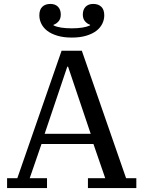

<svg xmlns="http://www.w3.org/2000/svg" viewBox="-20 -956 729 976"><path d="M16 -50H68L293 -698H396L621 -50H673V0H427V-50H515L455 -224H191L131 -50H219V0H16ZM207 -276H441L326 -617H322ZM345 -765Q303 -765 271.5 -774.5Q240 -784 220 -799.5Q200 -815 190 -835.5Q180 -856 180 -878Q180 -907 195 -921.5Q210 -936 236 -936Q261 -936 275 -921.5Q289 -907 289 -882Q289 -861 278 -848Q267 -835 252 -830V-827Q268 -819 292 -815.5Q316 -812 345 -812Q406 -812 438 -827V-830Q423 -835 412 -848Q401 -861 401 -882Q401 -907 415 -921.5Q429 -936 454 -936Q480 -936 495 -921.5Q510 -907 510 -878Q510 -856 500 -835.5Q490 -815 470 -799.5Q450 -784 418.5 -774.5Q387 -765 345 -765Z"/></svg>

Font: IBM Plex Serif Text
Style: Regular
Weight: 450
Designer: Mike Abbink, Paul van der Laan, Pieter van Rosmalen
Foundry: Bold Monday
Version: Version 3.001